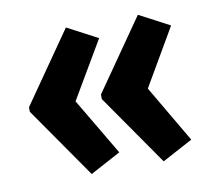

<svg xmlns="http://www.w3.org/2000/svg" viewBox="-58 -563 637 578"><g transform="rotate(-10 260.5 -274.0)"><path d="M27 -281V-267L178 -50L271 -100L168 -274L271 -449L178 -498ZM247 -281V-267L398 -50L491 -100L389 -274L491 -449L398 -498Z"/></g></svg>

Font: Noto Sans Armenian ExtraCondensed
Style: Regular
Weight: 400
Width: 2
Designer: Monotype Design Team
Foundry: Monotype Imaging Inc.
Version: Version 2.008